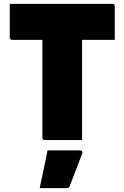

<svg xmlns="http://www.w3.org/2000/svg" viewBox="-20 -720 640 987"><path d="M30 -700H559Q564 -700 567 -697Q570 -694 570 -689Q570 -645 570 -602.5Q570 -560 570 -515H41Q38 -515 35.5 -516.5Q33 -518 31.5 -520.5Q30 -523 30 -526Q30 -571 30 -613.5Q30 -656 30 -700ZM402 0Q354 0 306 0Q258 0 209 0Q204 0 201 -3Q198 -6 198 -11Q198 -91 198 -169.5Q198 -248 198 -326Q198 -404 198 -482.5Q198 -561 198 -641H410L402 -624Q402 -589 402 -547.5Q402 -506 402 -469.5Q402 -433 402 -412Q402 -360 402 -309Q402 -258 402 -206Q402 -154 402 -100Q402 -73 402 -47.5Q402 -22 402 0ZM224 53Q273 53 311 53Q349 53 393 53Q399 53 402 57.5Q405 62 403 68Q392 98 381.5 124.5Q371 151 361 178Q351 205 338 237Q337 241 333.5 244Q330 247 323 247Q296 247 262.5 247Q229 247 184 247Q192 212 198 181Q204 150 211 119Q218 88 224 53Z"/></svg>

Font: Recursive Monospace Black
Style: Regular
Weight: 900
Version: Version 1.047